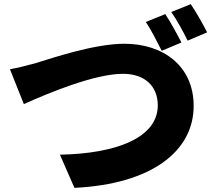

<svg xmlns="http://www.w3.org/2000/svg" viewBox="-20 -883 1040 926"><path d="M777 -815 683 -777C710 -738 739 -679 760 -638L855 -678C837 -713 802 -778 777 -815ZM900 -863 806 -825C833 -787 865 -728 885 -687L979 -727C962 -761 926 -825 900 -863ZM28 -549 95 -381C213 -434 436 -527 573 -527C684 -527 741 -462 741 -375C741 -219 542 -142 269 -137L339 23C713 5 914 -155 914 -372C914 -565 767 -672 580 -672C434 -672 229 -602 157 -580C122 -570 64 -555 28 -549Z"/></svg>

Font: Noto Sans CJK JP Black
Style: Regular
Weight: 900
Designer: Ryoko NISHIZUKA (kana & ideographs); Paul D. Hunt (Latin, Greek & Cyrillic); Wenlong ZHANG (bopomofo); Sandoll Communica
Foundry: Adobe Systems Incorporated
Version: Version 1.004;PS 1.004;hotconv 1.0.82;makeotf.lib2.5.63406